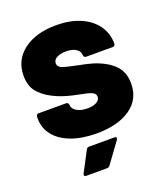

<svg xmlns="http://www.w3.org/2000/svg" viewBox="-130 -617 773 885"><g transform="rotate(-20 256.5 -175.0)"><path d="M21 -148V-159Q21 -164 24.5 -167.5Q28 -171 33 -171H168Q173 -171 176.5 -167.5Q180 -164 180 -159Q180 -140 200.5 -127.5Q221 -115 253 -115Q281 -115 298 -124.5Q315 -134 315 -150Q315 -166 297 -173.5Q279 -181 240 -188Q177 -200 138 -217Q88 -238 57.5 -270Q27 -302 27 -356Q27 -434 87.5 -479.5Q148 -525 247 -525Q314 -525 364.5 -503.5Q415 -482 443 -443Q471 -404 471 -353Q471 -348 467.5 -344.5Q464 -341 459 -341H328Q323 -341 319.5 -344.5Q316 -348 316 -353Q316 -372 298 -384Q280 -396 249 -396Q221 -396 203.5 -386.5Q186 -377 186 -360Q186 -343 205 -335.5Q224 -328 269 -319Q330 -307 351 -300Q412 -280 446.5 -246Q481 -212 481 -155Q481 -77 419.5 -34.5Q358 8 254 8Q183 8 130.5 -11.5Q78 -31 49.5 -66.5Q21 -102 21 -148ZM200 53H323Q333 53 333 60Q333 63 330 68L257 168Q252 175 243 175H141Q134 175 132 171Q130 167 133 161L185 62Q189 53 200 53Z"/></g></svg>

Font: BARLOWEXTRABOLD
Style: Regular
Weight: 800
Designer: Jeremy Tribby
Foundry: Tribby Type
Version: Version 1.422